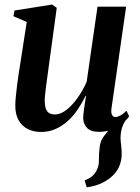

<svg xmlns="http://www.w3.org/2000/svg" viewBox="-20 -554 598 822"><path d="M351 248 342.5 218.5Q364.5 209.5 377 198Q389.5 186.5 396 170Q404 153.5 403.5 130Q403 106.5 406 83Q408 50 424.8 29.2Q441.5 8.5 454 -8.5L524.5 -47Q508.5 -28 502.2 -6.2Q496 15.5 496 37.5Q496.5 51.5 498.8 69.8Q501 88 501 105Q501 136 488.5 162.5Q476 189 450 209Q430.5 224 406.2 234Q382 244 351 248ZM156 11Q123.5 11 98.5 -1.8Q73.5 -14.5 59.5 -39.5Q45.5 -64.5 45.5 -101Q45.5 -116 47.5 -138.5Q49.5 -161 52.8 -186.2Q56 -211.5 59.5 -235.2Q63 -259 66 -276.5L94.5 -460L37.5 -484.5L42 -509L203 -534.5L223 -520.5L190.5 -283Q188 -263.5 184.8 -240.2Q181.5 -217 178.5 -194.2Q175.5 -171.5 173.5 -152.8Q171.5 -134 171.5 -123.5Q171.5 -102.5 176 -89.5Q180.5 -76.5 190.2 -70.2Q200 -64 215.5 -64Q239.5 -64 264.8 -83.8Q290 -103.5 312.5 -135.5Q335 -167.5 351 -203.5L397.5 -525.5H520L457 -88Q455 -70.5 459.8 -61.8Q464.5 -53 474 -53Q483.5 -53 495.5 -59.5Q507.5 -66 521.5 -80L533 -56Q523.5 -42 504.8 -26.8Q486 -11.5 460.5 -0.5Q435 10.5 405 10.5Q368.5 10.5 352.5 -6.5Q336.5 -23.5 336 -49Q336 -53 337 -63.8Q338 -74.5 340 -88.5Q342 -102.5 344.2 -117.2Q346.5 -132 348.5 -143.5L346.5 -144Q332 -114 313.2 -86Q294.5 -58 270.5 -36.2Q246.5 -14.5 218 -1.8Q189.5 11 156 11Z"/></svg>

Font: Merriweather 96pt SemiBold
Style: Italic
Weight: 600
Italic angle: -7.8°
Version: Version 2.101